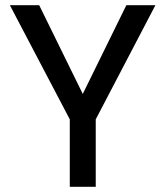

<svg xmlns="http://www.w3.org/2000/svg" viewBox="-20 -720 637 740"><path d="M249 0V-260L18 -700H131L299 -358L467 -700H579L349 -260V0Z"/></svg>

Font: DM Sans Medium
Style: Regular
Weight: 500
Designer: Colophon Foundry, Jonny Pinhorn
Foundry: Colophon Foundry
Version: Version 4.004; ttfautohint (v1.8.4.7-5d5b)